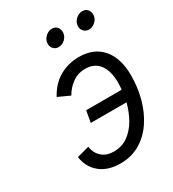

<svg xmlns="http://www.w3.org/2000/svg" viewBox="-174 -799 819 908"><g transform="rotate(-30 235.0 -345.0)"><path d="M216 12Q147.5 12 105.5 -22.5Q63.5 -57 55.5 -115L122.5 -133Q128 -95 152.8 -73.8Q177.5 -52.5 216.5 -52.5Q260.5 -52.5 293.8 -76Q327 -99.5 349.5 -138.5Q372 -177.5 384 -224.5H189L200 -287.5H394Q396 -307 396 -326.5Q396 -389 370 -424.2Q344 -459.5 292.5 -459.5Q253 -459.5 222.5 -437.2Q192 -415 174 -382.5L110.5 -411.5Q141.5 -468.5 189.5 -495.8Q237.5 -523 295.5 -523Q376.5 -523 421.5 -470.8Q466.5 -418.5 466.5 -324.5Q466.5 -259.5 450.2 -199.2Q434 -139 402 -91.2Q370 -43.5 323.2 -15.8Q276.5 12 216 12ZM403 -611Q386.5 -611 375.8 -622.2Q365 -633.5 365 -649.5Q365 -671.5 381.5 -687Q398 -702.5 418 -702.5Q435 -702.5 445.2 -691Q455.5 -679.5 455.5 -663.5Q455.5 -642 439.2 -626.5Q423 -611 403 -611ZM237 -611Q220.5 -611 210 -622.2Q199.5 -633.5 199.5 -649.5Q199.5 -671 215.8 -686.8Q232 -702.5 252 -702.5Q269.5 -702.5 279.5 -691Q289.5 -679.5 289.5 -663.5Q289.5 -642 273.5 -626.5Q257.5 -611 237 -611Z"/></g></svg>

Font: Overpass Light
Style: Italic
Weight: 300
Italic angle: -10°
Designer: Delve Withrington, Dave Bailey, Thomas Jockin
Foundry: Delve Fonts LLC
Version: Version 4.000; ttfautohint (v1.8.3)